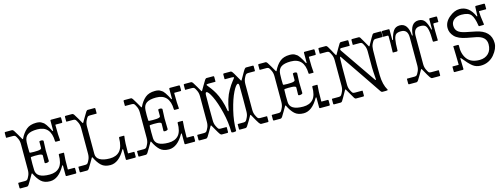

<svg xmlns="http://www.w3.org/2000/svg" viewBox="-16 -1585 6364 2427"><g transform="rotate(-15 3166.5 -371.5)"><path d="M616.2 -463.9Q612.3 -666 436.5 -666Q351.1 -666 310.5 -637.7Q270 -609.4 267.1 -544.9Q264.2 -480.5 267.1 -414.1Q267.1 -404.3 276.9 -403.8Q322.3 -399.9 373 -403.3Q423.8 -406.7 423.8 -425.8V-509.8Q423.8 -513.7 437.5 -516.6Q451.2 -519.5 464.8 -515.1Q478.5 -511.2 478 -500L473.1 -381.8L476.1 -242.2Q476.1 -234.4 461.9 -229.5Q448.2 -224.6 433.6 -225.6Q418.9 -227.1 418.9 -233.9L420.9 -329.1Q420.9 -348.1 370.6 -350.6Q320.3 -353 276.9 -349.1Q267.1 -349.1 267.1 -338.9Q264.2 -257.8 267.1 -178.2Q271 -73.2 443.8 -73.2Q528.8 -73.2 574.2 -123.5Q619.1 -173.8 618.2 -285.2Q618.2 -294.9 627.9 -294.9H682.1Q688 -294.9 688 -289.1Q680.2 -220.2 680.2 -80.1Q680.2 -75.2 685.1 -75.2H763.2Q772.9 -75.2 772.9 -64.9V-9.8Q772.9 0 763.2 0H644Q634.3 0 633.8 -9.8V-139.2Q633.8 -143.1 629.9 -144Q626 -145 623 -140.1Q539.1 9.8 428.2 9.8Q354 9.8 311.5 -29.3Q269 -68.4 233.9 -142.1Q229 -149.9 224.1 -142.1Q212.9 -123 186.5 -77.1Q160.2 -31.2 149.4 -15.6Q137.7 0 127 0H40Q30.3 0 29.8 -9.8V-69.8Q29.8 -74.7 35.2 -75.2H122.1Q142.1 -75.2 151.9 -85.9Q161.6 -96.7 176.3 -128.9Q190.9 -160.2 190.9 -202.1V-537.1Q190.9 -579.1 176.3 -610.4Q161.6 -641.6 151.9 -653.3Q142.1 -664.1 122.1 -664.1H35.2Q30.3 -664.1 29.8 -668.9V-729Q29.8 -738.8 40 -738.8H127Q137.7 -739.3 149.4 -723.6Q161.1 -708 187 -662.1Q212.9 -616.2 224.1 -597.2Q229 -589.4 233.9 -597.2Q268.1 -668.9 316.4 -709.5Q364.7 -750 444.8 -750Q495.6 -750 519.5 -731.4Q531.2 -723.1 537.6 -719.7Q543.9 -716.3 553.7 -703.1Q563.5 -689.9 567.4 -686Q573.7 -678.7 594.2 -643.1Q614.3 -607.9 617.2 -599.1Q620.1 -594.2 624 -595.2Q627.9 -596.2 627.9 -600.1V-729Q627.9 -738.8 638.2 -738.8H756.8Q766.6 -738.8 767.1 -729V-673.8Q767.1 -664.1 756.8 -664.1H679.2Q674.3 -664.1 673.8 -659.2Q673.8 -519 681.2 -460Q681.2 -454.1 674.8 -454.1H626Q616.2 -454.1 616.2 -463.9Z M1118.7 -738.8H1205.6Q1215.3 -738.8 1215.8 -729V-668.9Q1215.8 -664.1 1210.4 -664.1H1123.5Q1103.5 -664.1 1093.8 -652.8Q1084 -641.6 1069.3 -610.4Q1054.7 -579.1 1054.7 -537.1V-178.2Q1054.7 -127.9 1100.6 -100.6Q1146.5 -73.2 1231.4 -73.2Q1316.4 -73.2 1362.3 -125Q1407.7 -176.8 1409.7 -294.9Q1409.7 -304.7 1419.4 -305.2H1473.6Q1479.5 -305.2 1479.5 -298.8Q1467.3 -219.7 1467.8 -80.1Q1467.8 -75.2 1472.7 -75.2H1545.4Q1550.3 -75.2 1550.8 -69.8V-9.8Q1550.8 0 1540.5 0H1431.6Q1421.9 0 1421.4 -9.8V-139.2Q1421.4 -143.1 1417.5 -144Q1413.6 -145 1410.6 -140.1Q1326.7 9.8 1215.8 9.8Q1141.6 9.8 1099.1 -29.3Q1056.6 -68.4 1021.5 -142.1Q1016.6 -149.9 1011.7 -142.1Q1000.5 -123 974.1 -77.1Q947.8 -31.2 937 -15.6Q925.3 0 914.6 0H827.6Q817.9 0 817.4 -9.8V-69.8Q817.4 -74.7 822.8 -75.2H909.7Q929.7 -75.2 939.5 -85.9Q949.2 -96.7 963.9 -128.9Q978.5 -160.2 978.5 -202.1V-537.1Q978.5 -579.1 963.9 -610.4Q949.2 -641.6 939.5 -653.3Q929.7 -664.1 909.7 -664.1H822.8Q817.9 -664.1 817.4 -668.9V-729Q817.4 -738.8 827.6 -738.8H914.6Q925.3 -739.3 937 -723.6Q948.7 -708 974.6 -662.1Q1000.5 -616.2 1011.7 -597.2Q1016.6 -589.4 1021.5 -597.2Q1032.7 -616.2 1059.1 -662.1Q1085.4 -708 1096.2 -723.6Q1107.4 -739.3 1118.7 -738.8Z M2171.4 -463.9Q2167.5 -666 1991.7 -666Q1906.2 -666 1865.7 -637.7Q1825.2 -609.4 1822.3 -544.9Q1819.3 -480.5 1822.3 -414.1Q1822.3 -404.3 1832 -403.8Q1877.4 -399.9 1928.2 -403.3Q1979 -406.7 1979 -425.8V-509.8Q1979 -513.7 1992.7 -516.6Q2006.3 -519.5 2020 -515.1Q2033.7 -511.2 2033.2 -500L2028.3 -381.8L2031.2 -242.2Q2031.2 -234.4 2017.1 -229.5Q2003.4 -224.6 1988.8 -225.6Q1974.1 -227.1 1974.1 -233.9L1976.1 -329.1Q1976.1 -348.1 1925.8 -350.6Q1875.5 -353 1832 -349.1Q1822.3 -349.1 1822.3 -338.9Q1819.3 -257.8 1822.3 -178.2Q1826.2 -73.2 1999 -73.2Q2084 -73.2 2129.4 -123.5Q2174.3 -173.8 2173.3 -285.2Q2173.3 -294.9 2183.1 -294.9H2237.3Q2243.2 -294.9 2243.2 -289.1Q2235.4 -220.2 2235.4 -80.1Q2235.4 -75.2 2240.2 -75.2H2318.4Q2328.1 -75.2 2328.1 -64.9V-9.8Q2328.1 0 2318.4 0H2199.2Q2189.5 0 2189 -9.8V-139.2Q2189 -143.1 2185.1 -144Q2181.2 -145 2178.2 -140.1Q2094.2 9.8 1983.4 9.8Q1909.2 9.8 1866.7 -29.3Q1824.2 -68.4 1789.1 -142.1Q1784.2 -149.9 1779.3 -142.1Q1768.1 -123 1741.7 -77.1Q1715.3 -31.2 1704.6 -15.6Q1692.9 0 1682.1 0H1595.2Q1585.4 0 1585 -9.8V-69.8Q1585 -74.7 1590.3 -75.2H1677.2Q1697.3 -75.2 1707 -85.9Q1716.8 -96.7 1731.4 -128.9Q1746.1 -160.2 1746.1 -202.1V-537.1Q1746.1 -579.1 1731.4 -610.4Q1716.8 -641.6 1707 -653.3Q1697.3 -664.1 1677.2 -664.1H1590.3Q1585.4 -664.1 1585 -668.9V-729Q1585 -738.8 1595.2 -738.8H1682.1Q1692.9 -739.3 1704.6 -723.6Q1716.3 -708 1742.2 -662.1Q1768.1 -616.2 1779.3 -597.2Q1784.2 -589.4 1789.1 -597.2Q1823.2 -668.9 1871.6 -709.5Q1919.9 -750 2000 -750Q2050.8 -750 2074.7 -731.4Q2086.4 -723.1 2092.8 -719.7Q2099.1 -716.3 2108.9 -703.1Q2118.7 -689.9 2122.6 -686Q2128.9 -678.7 2149.4 -643.1Q2169.4 -607.9 2172.4 -599.1Q2175.3 -594.2 2179.2 -595.2Q2183.1 -596.2 2183.1 -600.1V-729Q2183.1 -738.8 2193.4 -738.8H2312Q2321.8 -738.8 2322.3 -729V-673.8Q2322.3 -664.1 2312 -664.1H2234.4Q2229.5 -664.1 2229 -659.2Q2229 -519 2236.3 -460Q2236.3 -454.1 2230 -454.1H2181.2Q2171.4 -454.1 2171.4 -463.9Z M3190.9 -738.8H3277.8Q3287.6 -738.8 3287.6 -729V-668.9Q3287.6 -664.1 3282.7 -664.1H3195.8Q3175.8 -664.1 3166 -652.8Q3156.2 -641.6 3141.6 -610.4Q3127 -579.1 3127 -537.1V-202.1Q3127 -160.2 3141.6 -128.9Q3156.2 -97.7 3166 -85.9Q3175.8 -74.7 3195.8 -75.2H3282.7Q3287.6 -75.2 3287.6 -69.8V-9.8Q3287.6 0 3277.8 0H3190.9Q3179.7 0 3164.1 -21Q3148.4 -42 3093.8 -142.1Q3088.9 -149.9 3084 -142.1Q3073.2 -123 3046.9 -77.1Q3020.5 -31.2 3008.8 -15.6Q2997.1 0 2986.8 0H2911.6Q2901.9 0 2901.9 -9.8V-69.8Q2901.9 -74.7 2906.7 -75.2H2981.9Q3002 -75.2 3011.7 -85.9Q3021.5 -96.7 3036.1 -128.9Q3050.8 -160.2 3050.8 -202.1Q3052.7 -364.3 3050.8 -526.9Q3050.8 -566.9 3036.6 -566.9Q3011.7 -566.9 2969.7 -482.9Q2927.7 -398.4 2894 -260.7Q2860.4 -123 2861.8 0Q2861.8 11.2 2830.1 11.2Q2798.3 11.2 2798.8 0Q2798.8 -123 2765.1 -260.7Q2731.4 -398.4 2690.4 -482.4Q2649.4 -566.4 2625 -566.9Q2609.9 -566.9 2609.9 -526.9Q2607.9 -363.8 2609.9 -202.1Q2609.9 -160.2 2624.5 -128.9Q2639.2 -97.7 2648.9 -85.9Q2658.7 -74.7 2678.7 -75.2H2753.9Q2758.8 -75.2 2758.8 -69.8V-9.8Q2758.8 0 2748.5 0H2673.8Q2663.1 0 2651.4 -15.6Q2639.6 -31.2 2613.8 -77.1Q2587.9 -123 2576.7 -142.1Q2571.8 -149.9 2566.9 -142.1Q2555.7 -123 2529.3 -77.1Q2502.9 -31.2 2492.2 -15.6Q2480.5 0 2469.7 0H2382.8Q2373 0 2372.6 -9.8V-69.8Q2372.6 -74.7 2377.9 -75.2H2464.8Q2484.9 -75.2 2494.6 -85.9Q2504.4 -96.7 2519 -128.9Q2533.7 -160.2 2533.7 -202.1V-537.1Q2533.7 -579.1 2519 -610.4Q2504.4 -641.6 2494.6 -653.3Q2484.9 -664.1 2464.8 -664.1H2377.9Q2373 -664.1 2372.6 -668.9V-729Q2372.6 -738.8 2382.8 -738.8H2469.7Q2480.5 -739.3 2492.2 -723.6Q2503.9 -708 2529.8 -662.1Q2555.7 -616.2 2566.9 -597.2Q2571.8 -589.4 2576.7 -597.2Q2587.9 -616.2 2614.3 -662.1Q2640.6 -708 2651.4 -723.6Q2663.1 -739.3 2673.8 -738.8H2760.7Q2770.5 -738.8 2771 -729V-668.9Q2771 -664.1 2765.6 -664.1H2678.7Q2650.9 -664.1 2650.9 -654.8Q2650.4 -650.9 2664.1 -634.8Q2677.7 -618.7 2699.2 -589.4Q2720.7 -560.1 2743.7 -519.5Q2766.6 -479 2789.1 -413.1Q2811.5 -347.2 2823.7 -270Q2826.2 -258.8 2834 -263.2Q2836.9 -265.1 2837.9 -270Q2862.3 -422.9 2918 -519.5Q2952.1 -579.6 2981.4 -615.2Q3010.7 -650.9 3010.7 -654.8Q3010.7 -663.6 2981.9 -664.1H2894.5Q2889.6 -664.1 2889.6 -668.9V-729Q2889.6 -738.8 2899.9 -738.8H2986.8Q2998 -739.3 3009.8 -723.6Q3021.5 -708 3046.9 -662.1Q3072.8 -616.2 3084 -597.2Q3088.9 -589.4 3093.8 -597.2Q3105 -616.2 3130.9 -662.1Q3156.2 -708 3168 -723.6Q3179.7 -739.3 3190.9 -738.8Z M3933.6 -463.9Q3929.7 -666 3753.9 -666Q3668.5 -666 3627.9 -637.7Q3587.4 -609.4 3584.5 -544.9Q3581.5 -480.5 3584.5 -414.1Q3584.5 -404.3 3594.2 -403.8Q3639.6 -399.9 3690.4 -403.3Q3741.2 -406.7 3741.2 -425.8V-509.8Q3741.2 -513.7 3754.9 -516.6Q3768.6 -519.5 3782.2 -515.1Q3795.9 -511.2 3795.4 -500L3790.5 -381.8L3793.5 -242.2Q3793.5 -234.4 3779.3 -229.5Q3765.6 -224.6 3751 -225.6Q3736.3 -227.1 3736.3 -233.9L3738.3 -329.1Q3738.3 -348.1 3688 -350.6Q3637.7 -353 3594.2 -349.1Q3584.5 -349.1 3584.5 -338.9Q3581.5 -257.8 3584.5 -178.2Q3588.4 -73.2 3761.2 -73.2Q3846.2 -73.2 3891.6 -123.5Q3936.5 -173.8 3935.5 -285.2Q3935.5 -294.9 3945.3 -294.9H3999.5Q4005.4 -294.9 4005.4 -289.1Q3997.6 -220.2 3997.6 -80.1Q3997.6 -75.2 4002.4 -75.2H4080.6Q4090.3 -75.2 4090.3 -64.9V-9.8Q4090.3 0 4080.6 0H3961.4Q3951.7 0 3951.2 -9.8V-139.2Q3951.2 -143.1 3947.3 -144Q3943.4 -145 3940.4 -140.1Q3856.4 9.8 3745.6 9.8Q3671.4 9.8 3628.9 -29.3Q3586.4 -68.4 3551.3 -142.1Q3546.4 -149.9 3541.5 -142.1Q3530.3 -123 3503.9 -77.1Q3477.5 -31.2 3466.8 -15.6Q3455.1 0 3444.3 0H3357.4Q3347.7 0 3347.2 -9.8V-69.8Q3347.2 -74.7 3352.5 -75.2H3439.5Q3459.5 -75.2 3469.2 -85.9Q3479 -96.7 3493.7 -128.9Q3508.3 -160.2 3508.3 -202.1V-537.1Q3508.3 -579.1 3493.7 -610.4Q3479 -641.6 3469.2 -653.3Q3459.5 -664.1 3439.5 -664.1H3352.5Q3347.7 -664.1 3347.2 -668.9V-729Q3347.2 -738.8 3357.4 -738.8H3444.3Q3455.1 -739.3 3466.8 -723.6Q3478.5 -708 3504.4 -662.1Q3530.3 -616.2 3541.5 -597.2Q3546.4 -589.4 3551.3 -597.2Q3585.4 -668.9 3633.8 -709.5Q3682.1 -750 3762.2 -750Q3813 -750 3836.9 -731.4Q3848.6 -723.1 3855 -719.7Q3861.3 -716.3 3871.1 -703.1Q3880.9 -689.9 3884.8 -686Q3891.1 -678.7 3911.6 -643.1Q3931.6 -607.9 3934.6 -599.1Q3937.5 -594.2 3941.4 -595.2Q3945.3 -596.2 3945.3 -600.1V-729Q3945.3 -738.8 3955.6 -738.8H4074.2Q4084 -738.8 4084.5 -729V-673.8Q4084.5 -664.1 4074.2 -664.1H3996.6Q3991.7 -664.1 3991.2 -659.2Q3991.2 -519 3998.5 -460Q3998.5 -454.1 3992.2 -454.1H3943.4Q3933.6 -454.1 3933.6 -463.9Z M4861.8 -738.8H4949.2Q4959 -738.8 4959 -729V-668.9Q4959 -664.1 4954.1 -664.1H4867.2Q4847.2 -664.1 4837.4 -652.8Q4827.6 -641.6 4813 -611.8Q4798.8 -582 4797.9 -537.1Q4793.9 -326.2 4796.9 -204.6Q4799.8 -83 4845.2 -6.8Q4849.1 0 4843.3 2.4Q4837.4 4.9 4821.8 4.9H4775.9Q4763.7 4.9 4754.4 -8.8Q4745.1 -22.5 4601.6 -234.4Q4458 -446.8 4380.9 -558.1Q4368.2 -575.2 4368.2 -519L4366.2 -417V-202.1Q4365.7 -160.2 4380.4 -128.9Q4395 -97.7 4404.8 -85.9Q4414.6 -74.7 4435.1 -75.2H4531.7Q4536.6 -75.2 4537.1 -69.8V-9.8Q4537.1 0 4526.9 0H4430.2Q4420.4 0 4410.2 -14.2Q4399.9 -28.3 4335.9 -142.1Q4331.1 -149.9 4326.2 -142.1Q4259.3 -21.5 4250.5 -10.7Q4241.7 0 4231.9 0H4145Q4135.3 0 4134.8 -9.8V-69.8Q4134.8 -74.7 4140.1 -75.2H4227.1Q4247.1 -75.2 4256.8 -85.9Q4266.6 -96.7 4281.2 -128.9Q4295.9 -160.2 4295.9 -202.1V-537.1Q4295.9 -579.1 4281.2 -610.4Q4266.6 -641.6 4256.8 -653.3Q4247.1 -664.1 4227.1 -664.1H4140.1Q4135.3 -664.1 4134.8 -668.9V-729Q4134.8 -738.8 4145 -738.8H4231.9Q4243.7 -739.3 4255.4 -722.7Q4267.1 -706.1 4286.6 -668.9Q4306.2 -631.8 4309.1 -627Q4312 -622.1 4316.9 -613.3Q4321.8 -604.5 4326.7 -597.2Q4331.5 -589.4 4335.9 -597.2Q4353 -627 4377.9 -670.9Q4402.8 -714.8 4411.6 -727.1Q4420.4 -739.3 4430.2 -738.8H4517.1Q4526.9 -738.8 4526.9 -729V-668.9Q4526.9 -664.1 4522 -664.1H4414.1Q4401.9 -664.1 4398.9 -654.3Q4396 -644.5 4403.8 -633.8Q4457 -554.7 4563.5 -401.9Q4669.9 -249 4725.1 -167Q4729 -160.2 4732.9 -161.6Q4736.8 -163.1 4736.8 -170.9Q4728 -288.1 4728 -330.1V-537.1Q4728 -579.1 4713.4 -610.4Q4698.7 -641.6 4689 -653.3Q4679.2 -664.1 4659.2 -664.1H4571.8Q4566.9 -664.1 4566.9 -668.9V-729Q4566.9 -738.8 4577.1 -738.8H4664.1Q4673.8 -738.8 4682.1 -728Q4689.9 -716.8 4715.3 -671.9Q4740.7 -627 4757.8 -597.2Q4762.7 -589.4 4768.1 -597.2Q4835 -718.3 4843.8 -729Q4853 -738.8 4861.8 -738.8Z M5448.7 -750Q5503.4 -750 5530.8 -710.9Q5558.1 -671.9 5575.7 -598.1Q5576.7 -594.2 5581.1 -594.2Q5585.4 -594.2 5585.4 -598.1V-729Q5585.4 -738.8 5595.7 -738.8H5677.7Q5687.5 -738.8 5687.5 -729V-668.9Q5687.5 -664.1 5682.6 -664.1H5628.4Q5618.7 -664.1 5618.7 -653.8Q5616.7 -585 5620.6 -444.8Q5620.6 -439.9 5615.7 -439.9H5565.4Q5555.7 -439.9 5555.7 -450.2Q5554.7 -549.3 5544.9 -595.2Q5535.6 -641.1 5515.1 -657.7Q5494.6 -674.3 5450.7 -673.8Q5363.8 -673.8 5363.3 -570.8V-202.1Q5363.3 -160.2 5377.9 -128.9Q5392.6 -97.7 5402.3 -85.9Q5412.1 -74.7 5432.6 -75.2H5529.3Q5534.2 -75.2 5534.7 -69.8V-9.8Q5534.7 0 5524.4 0H5427.7Q5416.5 0 5401.9 -19.5Q5387.2 -39.1 5330.6 -142.1Q5325.7 -149.9 5320.3 -142.1Q5309.1 -123 5283.2 -77.1Q5257.3 -31.2 5245.6 -15.6Q5233.9 0 5223.6 0H5126.5Q5116.7 0 5116.7 -9.8V-69.8Q5116.7 -74.7 5121.6 -75.2H5218.3Q5238.3 -75.2 5248.5 -85.9Q5258.3 -97.7 5272.9 -128.9Q5287.6 -160.2 5287.6 -202.1V-570.8Q5287.6 -673.8 5200.7 -673.8Q5156.7 -673.8 5135.3 -658.2Q5114.3 -642.1 5105 -595.2Q5095.7 -548.3 5094.7 -450.2Q5095.2 -446.3 5091.3 -443.4Q5087.4 -440.4 5084.5 -439.9H5035.6Q5030.8 -439.9 5030.3 -444.8Q5034.2 -584 5032.7 -653.8Q5032.7 -663.6 5022.5 -664.1H4968.3Q4963.4 -664.1 4963.4 -668.9V-729Q4963.4 -738.8 4973.6 -738.8H5055.7Q5065.4 -738.8 5065.4 -729V-598.1Q5065.4 -594.2 5069.8 -594.2Q5074.2 -594.2 5075.7 -598.1Q5092.8 -671.9 5120.6 -710.9Q5148.4 -750 5202.6 -750Q5309.6 -750 5320.3 -587.9Q5320.8 -584 5325.7 -584Q5330.6 -584 5330.6 -587.9Q5341.8 -750 5448.7 -750Z M5985.4 -753.9Q6110.4 -753.9 6173.3 -609.9Q6176.3 -604.5 6179.2 -606.4Q6182.1 -608.9 6182.6 -610.8L6187.5 -729Q6187.5 -738.8 6197.3 -738.8H6303.2Q6313 -738.8 6313.5 -729V-668.9Q6313.5 -664.1 6308.6 -664.1H6222.2Q6217.3 -664.1 6217.3 -659.2Q6217.3 -608.4 6235.4 -491.2Q6237.3 -481.4 6228.5 -481L6174.3 -480Q6165.5 -480 6164.6 -490.2Q6149.4 -595.2 6115.7 -636.7Q6082 -678.2 5991.2 -678.2Q5930.7 -677.7 5893.6 -648.4Q5856.4 -619.1 5856.4 -571.3Q5856.4 -523.4 5885.7 -495.1Q5915 -466.3 5990.2 -451.2L6110.4 -426.8Q6305.2 -387.7 6305.2 -224.1Q6305.2 -151.4 6241.7 -75.2Q6212.4 -39.1 6166 -15.6Q6119.6 7.8 6061.5 7.3Q6003.4 6.8 5959.5 -27.3Q5915.5 -61.5 5846.2 -147.9Q5843.3 -151.9 5839.4 -150.9Q5835.4 -149.9 5835.4 -145L5839.4 -9.8Q5839.4 0 5829.6 0H5722.2Q5712.4 0 5712.4 -9.8V-69.8Q5712.4 -74.7 5717.3 -75.2H5790.5Q5795.4 -75.2 5795.4 -80.1Q5796.4 -121.1 5793 -200.7Q5789.6 -280.3 5789.6 -315.9Q5789.6 -320.8 5794.4 -320.8H5849.6Q5860.8 -320.8 5860.4 -310.1Q5854.5 -202.1 5905.3 -133.8Q5956.1 -65.4 6070.3 -65.9Q6141.1 -66.9 6184.6 -110.4Q6227.5 -153.8 6227.5 -229Q6227.5 -331.1 6098.1 -356L5982.4 -377.9Q5873 -398.4 5826.2 -448.2Q5779.3 -498 5779.3 -560.1Q5779.3 -636.7 5848.6 -695.3Q5918 -753.9 5985.4 -753.9Z"/></g></svg>

Font: BrevierViennese-Regular
Style: Regular
Weight: 400
Designer: Johannes Lang & Ellmer Stefan
Foundry: Johannes Lang & Ellmer Stefan
Version: Version 1.001;PS 001.001;hotconv 1.0.70;makeotf.lib2.5.58329